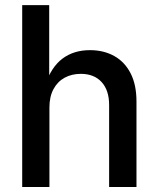

<svg xmlns="http://www.w3.org/2000/svg" viewBox="-20 -748 635 768"><path d="M177.7 -317.9V0H68.8V-727.5H176.8V-407.2H160.6Q184.6 -479.5 229.7 -513.4Q274.9 -547.4 339.8 -547.4Q395 -547.4 437 -523.9Q479 -500.5 502.4 -454.8Q525.9 -409.2 525.9 -341.8V0H416.5V-328.1Q416.5 -386.7 386.5 -419.7Q356.4 -452.6 303.2 -452.6Q267.1 -452.6 238.8 -437.3Q210.4 -421.9 194.1 -391.8Q177.7 -361.8 177.7 -317.9Z"/></svg>

Font: V-Inter
Style: Medium-500
Weight: 500
Designer: Rasmus Andersson
Foundry: rsms
Version: Version 4.000;git-4146feb